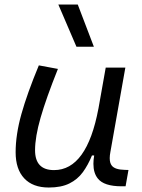

<svg xmlns="http://www.w3.org/2000/svg" viewBox="-20 -815 626 845"><path d="M194.8 10.3Q124.5 10.3 86.7 -30Q48.8 -70.3 48.8 -145Q48.8 -222.2 74.2 -313Q99.6 -403.8 150.9 -527.3L234.9 -511.7Q183.1 -382.3 158.7 -297.4Q134.3 -212.4 134.3 -153.8Q134.3 -66.4 217.8 -66.4Q362.3 -66.4 413.1 -336.9V-336.4L445.3 -517.6H531.7L465.8 -146Q462.9 -130.9 462.9 -119.1Q462.9 -97.2 472.2 -85.9Q485.8 -68.4 528.8 -67.4L545.4 -66.9L532.7 4.9H515.6Q437.5 4.9 410.6 -29.3Q391.1 -53.2 391.1 -94.2Q391.1 -111.3 394.5 -130.9H384.8Q367.7 -88.9 344.5 -57.1Q321.3 -25.4 285.4 -7.6Q249.5 10.3 194.8 10.3ZM316.4 -609.4 236.8 -794.9H322.3L393.1 -609.4Z"/></svg>

Font: CaskaydiaCove NFP SemiLight
Style: Italic
Weight: 350
Italic angle: -10°
Designer: Aaron Bell
Foundry: Saja Typeworks
Version: Version 2111.001; VTT 6.35;Nerd Fonts 3.1.1